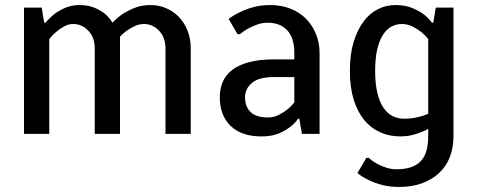

<svg xmlns="http://www.w3.org/2000/svg" viewBox="-20 -530 1890 760"><path d="M425 -440Q443 -459 466 -475Q486 -488 513.5 -499Q541 -510 575 -510Q609 -510 638 -497.5Q667 -485 688.5 -462.5Q710 -440 722.5 -408.5Q735 -377 735 -340V0H635V-340Q635 -382 609.5 -408.5Q584 -435 550 -435Q531 -435 514 -427Q497 -419 484 -410Q468 -399 455 -385V0H355V-340Q355 -382 329.5 -408.5Q304 -435 270 -435Q251 -435 234 -425.5Q217 -416 204 -405Q188 -392 175 -375V0H75V-500H145L155 -440H160Q176 -459 196 -475Q213 -488 238 -499Q263 -510 295 -510Q330 -510 355 -499Q380 -488 396 -475Q414 -459 425 -440Z M1145 -320Q1145 -380 1117 -410Q1089 -440 1040 -440Q1017 -440 997 -432.5Q977 -425 962 -417Q944 -407 930 -395H920L885 -455Q904 -470 930 -482Q952 -493 982 -501.5Q1012 -510 1050 -510Q1093 -510 1129 -496Q1165 -482 1190.5 -456.5Q1216 -431 1230.5 -396Q1245 -361 1245 -320V0H1175L1165 -60H1160Q1146 -40 1125 -25Q1107 -11 1080 -0.5Q1053 10 1015 10Q936 10 893 -31.5Q850 -73 850 -145Q850 -179 862 -206.5Q874 -234 899.5 -253.5Q925 -273 966 -284Q1007 -295 1065 -295H1145ZM1145 -225H1065Q1005 -225 977.5 -202Q950 -179 950 -145Q950 -107 972.5 -86Q995 -65 1040 -65Q1063 -65 1082 -74.5Q1101 -84 1115 -95Q1132 -108 1145 -125Z M1675 -375Q1662 -392 1645 -405Q1631 -416 1612 -425.5Q1593 -435 1570 -435Q1549 -435 1530 -425Q1511 -415 1496.5 -393Q1482 -371 1473.5 -336Q1465 -301 1465 -250Q1465 -197 1474 -161Q1483 -125 1498.5 -102.5Q1514 -80 1535 -70Q1556 -60 1580 -60Q1600 -60 1617.5 -63Q1635 -66 1648 -70Q1663 -74 1675 -80ZM1775 10Q1775 55 1760.5 92Q1746 129 1718 155Q1690 181 1650.5 195.5Q1611 210 1560 210Q1522 210 1492 202Q1462 194 1440 183Q1414 171 1395 155L1430 95H1440Q1454 108 1472 118Q1487 126 1507 133Q1527 140 1550 140Q1614 140 1644.5 109Q1675 78 1675 10V-20Q1660 -11 1642 -5Q1627 1 1607.5 5.5Q1588 10 1565 10Q1522 10 1485.5 -6Q1449 -22 1422 -54.5Q1395 -87 1380 -135.5Q1365 -184 1365 -250Q1365 -316 1380 -364.5Q1395 -413 1419.5 -445.5Q1444 -478 1476.5 -494Q1509 -510 1545 -510Q1583 -510 1610 -499Q1637 -488 1655 -475Q1676 -459 1690 -440H1695L1705 -500H1775Z"/></svg>

Font: Scada
Style: Regular
Weight: 400
Designer: Jovanny Lemonad
Foundry: Jovanny Lemonad
Version: Version 3.005; ttfautohint (v0.91) -l 8 -r 50 -G 200 -x 0 -w